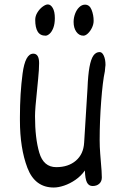

<svg xmlns="http://www.w3.org/2000/svg" viewBox="-20 -837 553 870"><path d="M399.4 5.9Q382.3 5.9 374 -10.3Q365.7 -26.4 364.7 -64.5Q347.2 -39.6 322 -22.2Q296.9 -4.9 270.8 3.9Q244.6 12.7 223.6 12.7Q138.2 12.7 104.2 -76.4Q70.3 -165.5 70.3 -292V-307.1Q70.3 -413.1 82.3 -503.4Q94.2 -593.8 130.9 -593.8Q157.2 -593.8 157.2 -550.8Q157.2 -522.5 152.8 -479.2Q148.4 -436 147.9 -428.7Q138.7 -344.2 138.7 -310.1Q138.7 -210.9 158 -145.3Q177.2 -79.6 234.9 -79.6Q289.6 -79.6 324 -109.1Q358.4 -138.7 361.3 -190.9L376.5 -436.5Q378.9 -497.6 385.5 -533.4Q392.1 -569.3 403.3 -585.2Q414.6 -601.1 431.6 -601.1Q442.9 -601.1 450.4 -584.5Q458 -567.9 458 -542.5Q458 -539.6 457.5 -537.6Q457 -535.6 457 -534.2L455.1 -513.7Q445.3 -468.3 438.5 -378.7Q431.6 -289.1 431.6 -201.7Q431.6 -171.9 434.1 -140.4Q436.5 -108.9 437 -104Q441.4 -56.6 441.4 -32.7Q441.4 -15.1 429.9 -4.6Q418.5 5.9 399.4 5.9ZM228.5 -754.9Q228.5 -729 221.7 -710.9Q214.8 -692.9 204.8 -684.1Q194.8 -675.3 186.5 -675.3Q162.1 -675.3 150.9 -693.6Q139.6 -711.9 139.6 -747.1Q139.6 -764.6 149.7 -780.8Q159.7 -796.9 173.3 -806.9Q187 -816.9 196.8 -816.9Q209.5 -816.9 219 -800.8Q228.5 -784.7 228.5 -754.9ZM357.9 -675.3Q338.4 -675.3 325.9 -692.9Q313.5 -710.4 313.5 -737.8Q313.5 -756.3 320.3 -774.7Q327.1 -793 339.1 -804.4Q351.1 -815.9 365.2 -815.9Q385.7 -815.9 395 -792.5Q404.3 -769 404.3 -742.7Q404.3 -727.5 397 -711.9Q389.6 -696.3 378.7 -685.8Q367.7 -675.3 357.9 -675.3Z"/></svg>

Font: Dekko
Style: Regular
Weight: 400
Designer: Multiple
Foundry: Sorkin Type
Version: Version 2.001